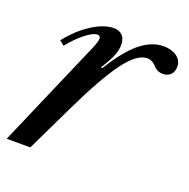

<svg xmlns="http://www.w3.org/2000/svg" viewBox="-110 -638 726 737"><g transform="rotate(20 252.5 -270.0)"><path d="M438 -540Q470.7 -540 491.9 -524.7Q513.2 -509.3 513.2 -483.9Q513.2 -463.4 501.7 -451.2Q490.2 -439 469.2 -439Q456.1 -439 446 -444.6Q436 -450.2 430.7 -457Q425.3 -463.9 415.8 -469.5Q406.2 -475.1 394 -475.1Q352.5 -475.1 302 -406.7Q251.5 -338.4 182.1 -193.8L88.9 0H-7.8L185.1 -445.8Q195.8 -471.7 195.8 -482.9Q195.8 -495.1 183.1 -495.1Q166 -495.1 135.5 -471.2Q105 -447.3 75.2 -410.2L56.2 -425.8Q96.7 -477.1 145.3 -508.5Q193.8 -540 234.9 -540Q256.3 -540 269.3 -526.9Q282.2 -513.7 282.2 -488.8Q282.2 -468.3 273.2 -445.3Q264.2 -422.4 238.8 -381.8L244.1 -379.9Q295.4 -463.4 342 -501.7Q388.7 -540 438 -540Z"/></g></svg>

Font: Libre Caslon Text
Style: Italic
Weight: 400
Italic angle: -25°
Designer: Pablo Impallari, Rodrigo Fuenzalida
Foundry: Pablo Impallari, Rodrigo Fuenzalida
Version: Version 1.002